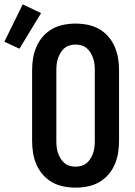

<svg xmlns="http://www.w3.org/2000/svg" viewBox="-96 -851 616 879"><path d="M250 8Q222 8 194.5 2.5Q167 -3 143 -16.5Q119 -30 100.5 -51Q82 -72 71 -97.5Q60 -123 55.5 -150Q51 -177 51 -205V-530Q51 -558 55.5 -585Q60 -612 71 -637.5Q82 -663 100.5 -684Q119 -705 143 -718.5Q167 -732 194.5 -737.5Q222 -743 250 -743Q278 -743 305.5 -737.5Q333 -732 357 -718.5Q381 -705 399.5 -684Q418 -663 429 -637.5Q440 -612 444.5 -585Q449 -558 449 -530V-205Q449 -177 444.5 -150Q440 -123 429 -97.5Q418 -72 399.5 -51Q381 -30 357 -16.5Q333 -3 305.5 2.5Q278 8 250 8ZM250 -88Q264 -88 277.5 -92Q291 -96 301.5 -105Q312 -114 319 -126Q326 -138 330.5 -151Q335 -164 336.5 -177.5Q338 -191 338 -205V-530Q338 -544 336.5 -557.5Q335 -571 330.5 -584Q326 -597 319 -609Q312 -621 301.5 -630Q291 -639 277.5 -643Q264 -647 250 -647Q236 -647 222.5 -643Q209 -639 198.5 -630Q188 -621 181 -609Q174 -597 169.5 -584Q165 -571 163.5 -557.5Q162 -544 162 -530V-205Q162 -191 163.5 -177.5Q165 -164 169.5 -151Q174 -138 181 -126Q188 -114 198.5 -105Q209 -96 222.5 -92Q236 -88 250 -88ZM-7 -628 -76 -660 8 -831 92 -791Z"/></svg>

Font: Iosevka SS04
Style: Bold
Weight: 700
Monospace: yes
Designer: Belleve Invis
Foundry: Belleve Invis
Version: Version 19.0.0; ttfautohint (v1.8.4)